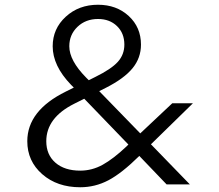

<svg xmlns="http://www.w3.org/2000/svg" viewBox="-20 -777 923 809"><path d="M793 -342 616 -169 780 0H682L567 -120Q493 -47 437 -17.5Q381 12 318 12Q221 12 158 -43Q95 -98 95 -182Q95 -311 257 -391L291 -408L279 -420Q202 -500 202 -582Q202 -656 257 -706.5Q312 -757 393 -757Q471 -757 522.5 -709.5Q574 -662 574 -589Q574 -533 538.5 -489.5Q503 -446 426 -407L398 -393L571 -215L706 -342ZM343 -450 354 -439 382 -453Q449 -486 476.5 -516.5Q504 -547 504 -589Q504 -637 473 -667Q442 -697 393 -697Q341 -697 306.5 -664Q272 -631 272 -582Q272 -522 343 -450ZM513 -160 521 -168 335 -361 293 -340Q175 -281 175 -182Q175 -125 213.5 -91.5Q252 -58 318 -58Q368 -58 413 -83Q458 -108 513 -160Z"/></svg>

Font: Plus Jakarta Display Light
Style: Regular
Weight: 300
Designer: Gumpita Rahayu
Foundry: Tokotype Studio
Version: Version 1.000;hotconv 1.0.109;makeotfexe 2.5.65596